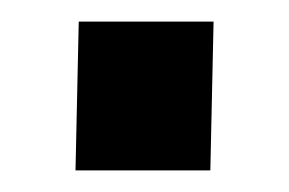

<svg xmlns="http://www.w3.org/2000/svg" viewBox="-20 -158 268 178"><path d="M53 -138H178L175 0H50Z"/></svg>

Font: Covid19
Style: Regular
Weight: 400
Designer: Peter Wiegel
Foundry: (c) CAT - Ing. Peter Wiegel.  for Rudolf Maass + Partner GmbH
Version: Version 001.000